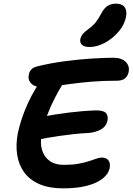

<svg xmlns="http://www.w3.org/2000/svg" viewBox="-20 -1027 728 1054"><path d="M326 7Q249 7 195.5 -16.5Q142 -40 112 -82Q82 -124 74 -179Q66 -234 78 -297Q86 -335 100 -376.5Q114 -418 133 -460Q152 -502 176 -541Q196 -578 225 -600Q254 -622 286 -622Q299 -622 310.5 -615Q322 -608 326.5 -594.5Q331 -581 322 -562Q303 -531 281 -489Q259 -447 240 -397Q221 -347 210 -293Q199 -243 210.5 -204.5Q222 -166 252 -144Q282 -122 330 -122Q376 -122 409.5 -128Q443 -134 467.5 -142Q492 -150 509 -156Q526 -162 538 -162Q564 -162 575.5 -146.5Q587 -131 582 -104Q576 -73 544.5 -47.5Q513 -22 458.5 -7.5Q404 7 326 7ZM184 -259Q160 -254 149 -262Q138 -270 136.5 -285.5Q135 -301 138 -318Q143 -343 165 -362Q187 -381 218 -387Q248 -393 282.5 -398.5Q317 -404 354 -408.5Q391 -413 430 -416.5Q469 -420 510 -421Q548 -421 561.5 -406.5Q575 -392 570 -365Q563 -332 533 -316Q503 -300 466 -297Q422 -295 382.5 -290.5Q343 -286 308 -281Q273 -276 241.5 -270.5Q210 -265 184 -259ZM219 -548Q172 -548 152 -568Q132 -588 138 -616Q140 -631 150 -643.5Q160 -656 182 -662Q254 -680 332.5 -690.5Q411 -701 482 -705.5Q553 -710 602 -710Q648 -710 670.5 -687Q693 -664 686 -631Q682 -611 667 -597.5Q652 -584 622 -584Q545 -584 481 -578.5Q417 -573 366 -566Q315 -559 278.5 -553.5Q242 -548 219 -548ZM471 -769Q442 -769 429.5 -781.5Q417 -794 421 -813Q425 -829 435 -841Q445 -853 466 -868Q493 -888 507 -906.5Q521 -925 536 -953Q553 -985 572.5 -996Q592 -1007 616 -1007Q650 -1007 664 -988Q678 -969 672 -935Q663 -890 630.5 -852.5Q598 -815 555.5 -792Q513 -769 471 -769Z"/></svg>

Font: Shantell Sans SemiBold
Style: Italic
Weight: 600
Italic angle: -11°
Designer: Stephen Nixon, Anya Danilova, Shantell Martin
Foundry: Arrow Type
Version: Version 1.011;[c5ecc13dd]